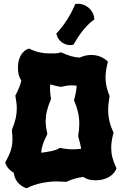

<svg xmlns="http://www.w3.org/2000/svg" viewBox="-20 -971 653 1017"><path d="M595 -84C577 -122 569 -154 569 -188C569 -211 573 -235 580 -263L582 -268L580 -271C562 -310 553 -348 553 -390C553 -412 556 -434 560 -459L561 -463L559 -466C546 -498 539 -528 539 -560C539 -584 543 -610 550 -638L552 -644L547 -649C545 -650 516 -680 464 -680C438 -680 418 -673 402 -666C372 -667 343 -676 308 -692L304 -694L300 -693C283 -687 260 -688 244 -688C206 -688 172 -695 138 -712L134 -714L129 -712C127 -712 75 -695 75 -611C75 -580 83 -558 93 -545C88 -520 78 -497 63 -468L61 -465L62 -460C66 -437 69 -416 69 -396C69 -361 61 -327 44 -286L43 -280C45 -263 46 -248 46 -235C46 -190 35 -160 10 -115L8 -111L9 -106C9 -105 18 -75 53 -56C60 10 121 26 117 25L121 26L126 24C170 1 230 -10 282 -10C298 -10 312 -8 328 -8L331 -7L334 -9C362 -22 391 -30 421 -34C435 -24 455 -16 484 -16C574 -16 595 -74 595 -75L597 -80ZM250 -450C247 -467 245 -482 245 -496C245 -505 245 -514 246 -524C262 -520 277 -515 296 -512L303 -511C324 -516 342 -519 360 -519C368 -519 377 -518 386 -517C385 -493 380 -469 373 -444L372 -439L374 -435C391 -395 400 -357 400 -315C400 -295 398 -273 394 -251L395 -245C402 -222 407 -202 410 -183C396 -181 381 -180 367 -180C346 -180 324 -182 302 -187L298 -188L294 -186C273 -172 230 -166 198 -162C200 -193 210 -219 229 -257L231 -261L230 -265C225 -288 222 -308 222 -329C222 -364 230 -399 249 -443L250 -446ZM479 -874C476 -916 437 -951 394 -951C391 -951 388 -951 385 -950H379L376 -944C353 -889 321 -840 282 -797L278 -793L280 -787C288 -755 319 -732 353 -732C356 -732 360 -733 363 -733L369 -734L371 -738C398 -783 426 -827 475 -865L480 -868Z"/></svg>

Font: Hanalei Fill
Style: Regular
Weight: 400
Designer: Astigmatic (AOETI)
Foundry: Astigmatic (AOETI)
Version: Version 1.000